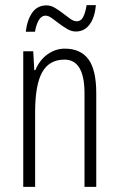

<svg xmlns="http://www.w3.org/2000/svg" viewBox="-20 -730 465 750"><path d="M276.4 -606.9Q259.3 -606.9 242.7 -616.7Q226.1 -626.5 210.9 -637.9Q195.8 -649.4 182.4 -659.2Q168.9 -668.9 157.7 -668.9Q142.1 -668.9 131.6 -651.4Q121.1 -633.8 116.7 -606H80.6Q86.4 -653.3 106.4 -681.2Q126.5 -709 161.6 -709Q178.7 -709 194.8 -699.2Q210.9 -689.5 225.8 -678Q240.7 -666.5 254.2 -656.7Q267.6 -647 279.8 -647Q296.9 -647 305.4 -664.6Q314 -682.1 318.4 -710H354.5Q350.1 -660.6 329.6 -633.8Q309.1 -606.9 276.4 -606.9ZM310.1 0V-365.2Q310.1 -497.1 231.9 -497.1Q172.4 -497.1 144.8 -447.8Q117.2 -398.4 117.2 -291V0H70.8V-529.8H109.9L113.8 -456.1H118.2Q134.8 -496.1 166 -518.1Q197.3 -540 232.9 -540Q294.4 -540 325.2 -498.8Q356 -457.5 356 -366.2V0Z"/></svg>

Font: TypoPRO Open Sans Condensed
Style: Regular
Weight: 300
Width: 3
Foundry: Ascender Corporation
Version: Version 1.10